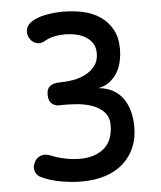

<svg xmlns="http://www.w3.org/2000/svg" viewBox="-53 -786 706 843"><g transform="rotate(-5 300.0 -365.0)"><path d="M101 -23Q80 -31 72 -50.5Q64 -70 75 -91Q83 -110 102.5 -118Q122 -126 149 -115Q175 -104 208.5 -97Q242 -90 274 -90Q341 -90 381 -124Q421 -158 421 -226Q421 -263 399 -285Q377 -307 345 -317.5Q313 -328 276.5 -330.5Q240 -333 208 -332Q198 -331 189 -333.5Q180 -336 172.5 -342Q165 -348 161 -358Q157 -368 157 -383Q157 -409 172 -420.5Q187 -432 218 -432Q244 -432 273.5 -437Q303 -442 328.5 -455Q354 -468 371 -490Q388 -512 388 -545Q388 -573 375.5 -591Q363 -609 343.5 -620Q324 -631 300.5 -635.5Q277 -640 255 -640Q230 -640 207 -635Q184 -630 162 -617Q143 -607 124.5 -614Q106 -621 96 -641Q87 -660 92.5 -679Q98 -698 119 -711Q141 -725 178.5 -732.5Q216 -740 257 -740Q301 -740 343 -731Q385 -722 418 -700Q451 -678 471 -642.5Q491 -607 491 -556Q491 -528 485 -500.5Q479 -473 465.5 -451Q452 -429 431 -413Q410 -397 381 -392Q418 -389 445 -374Q472 -359 489.5 -334.5Q507 -310 515.5 -278Q524 -246 524 -208Q524 -159 507 -119Q490 -79 458 -50Q426 -21 379.5 -5.5Q333 10 273 10Q229 10 182 1.5Q135 -7 101 -23Z"/></g></svg>

Font: Maple Mono Normal NL Medium
Style: Regular
Weight: 500
Monospace: yes
Designer: subframe7536
Version: Version 7.000